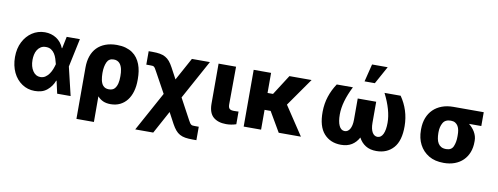

<svg xmlns="http://www.w3.org/2000/svg" viewBox="-75 -1202 4710 1817"><g transform="rotate(10 2280.0 -293.0)"><path d="M68.5 -419Q84.2 -449.6 105.6 -474.1Q127.1 -498.6 153.6 -516.2Q180 -533.7 210.8 -543.1Q241.5 -552.6 275.9 -552.6Q306.8 -552.6 334.9 -544.6Q362.9 -536.6 386.5 -521.3Q410.2 -506 428.4 -483.5Q446.7 -460.9 458.1 -431.8H461.6L485.1 -545.5H611.9L554 -272.7L619 0H489.7L463.1 -119.7H459.2Q439.3 -64.6 393.8 -26.6Q368.3 -5.3 338.2 3Q308.2 11.4 274.9 11.4Q205.6 11.4 152 -25.2Q125 -43.3 103.5 -68.7Q82 -94.1 67.1 -125.5Q52.2 -157 44.2 -194.1Q36.2 -231.2 36.2 -272.7Q36.2 -356.2 68.5 -419ZM232.2 -169Q259.9 -127.5 304.3 -127.5Q331.7 -127.5 352.5 -141.5Q373.2 -155.5 388.3 -177Q403.4 -198.5 413.2 -223.7Q422.9 -248.9 428.6 -271.3L429 -272.7L428.6 -274.1Q422.6 -298.3 414.6 -323.5Q406.6 -348.7 393.3 -369.5Q380 -390.3 359.7 -403.6Q339.5 -416.9 308.9 -416.9Q279.8 -416.9 259.8 -404.1Q239.7 -391.3 227.3 -370.9Q214.8 -350.5 209.5 -325.3Q204.2 -300.1 204.2 -274.9Q204.2 -210.9 232.2 -169Z M710.6 203.1V-291.2Q710.6 -352.3 727.5 -400.7Q744.3 -449.2 777.2 -483Q810 -516.7 857.8 -534.6Q905.5 -552.6 967.3 -552.6Q1014.9 -552.6 1052 -541.9Q1089.1 -531.2 1116.8 -512.3Q1144.5 -493.3 1163.7 -467Q1182.9 -440.7 1194.8 -409.4Q1206.7 -378.2 1212 -343Q1217.3 -307.9 1217.3 -271.3V-261.4Q1217.7 -199.6 1203.1 -149.5Q1188.6 -99.4 1161 -64.1Q1133.5 -28.8 1093.8 -9.4Q1054 9.9 1003.9 9.9Q961.3 9.9 930.9 -3.9Q900.6 -17.8 878.2 -43.3L878.6 203.1ZM877.8 -272V-261.7Q878.2 -247.2 879.4 -231.4Q880.7 -215.6 883.9 -200.5Q887.1 -185.4 892.8 -171.9Q898.4 -158.4 907.7 -148.1Q916.9 -137.8 930.6 -131.7Q944.2 -125.7 963.1 -125.7Q1000 -125.7 1018.5 -146.3Q1027.7 -156.6 1033.9 -169.9Q1040.1 -183.2 1043.7 -198.2Q1047.2 -213.1 1048.7 -229.2Q1050.1 -245.4 1050.1 -261.4V-271.3Q1050.1 -286.2 1048.8 -302.4Q1047.6 -318.5 1044 -334.2Q1040.5 -349.8 1034.3 -363.8Q1028.1 -377.8 1018.3 -388.7Q1008.5 -399.5 994.5 -405.7Q980.5 -411.9 961.6 -411.9Q914.8 -411.9 896.7 -372.2Q877.8 -330.3 877.8 -272Z M1272.7 -546.5H1309.3Q1350.5 -546.5 1380.7 -541.4Q1410.9 -536.2 1434.1 -523.3Q1457.4 -510.3 1475.9 -488.5Q1494.3 -466.6 1512.1 -433.2L1568.9 -327.4L1688.2 -545.5H1861.2L1655.2 -169.4L1762.8 30.2Q1771.3 46.2 1777.3 55Q1783.4 63.9 1789.8 68.5Q1796.2 73.2 1804.7 74.2Q1813.2 75.3 1827.1 75.3H1863.6V204.5H1827.1Q1785.5 204.5 1755.7 199.6Q1725.9 194.6 1702.9 182Q1680 169.4 1661.6 147.5Q1643.1 125.7 1624.6 92L1567.8 -14.2L1448.9 204.5H1275.9L1482.6 -172.9L1373.9 -370.7Q1364.7 -387.8 1358.8 -397Q1353 -406.2 1346.8 -410.9Q1340.6 -415.5 1332.2 -416.4Q1323.9 -417.3 1309.3 -417.3H1272.7Z M1944.6 -545.5H2112.6L2110.4 -182.5Q2110.4 -167.3 2113.6 -157.1Q2116.8 -147 2123.6 -141Q2130.3 -134.9 2140.8 -132.5Q2151.3 -130 2165.8 -130Q2181.5 -130 2190.9 -130.5Q2200.3 -131 2209.5 -131.4V-9.6Q2162.6 6 2113.3 6Q2035.2 6 1990.1 -32.7Q1945.3 -71.4 1944.6 -158.7Z M2449.2 -545.5V-352.6H2501.8L2625.4 -545.5H2838.4L2649.1 -275.6L2832 0H2618.6L2507.5 -190.3H2449.2V0H2282V-545.5Z M2993.3 -268.5Q2994 -346.6 3016.7 -415.7Q3039.4 -484.7 3080.3 -545.5H3235.4Q3157.7 -392 3157.7 -271.7Q3157.7 -237.6 3162.3 -210.2Q3166.9 -182.9 3176 -163.7Q3185 -144.5 3198.5 -134.2Q3212 -123.9 3229.8 -123.9Q3245.4 -123.9 3258 -131.9Q3270.6 -139.9 3279.7 -155.4Q3288.7 -170.8 3293.7 -193.5Q3298.7 -216.3 3298.7 -246.1V-449.2H3476.2V-246.1Q3476.2 -216.3 3481.2 -193.5Q3486.2 -170.8 3495.2 -155.4Q3504.3 -139.9 3516.9 -131.9Q3529.5 -123.9 3544.7 -123.9Q3562.5 -123.9 3576 -134.2Q3589.5 -144.5 3598.5 -163.7Q3607.6 -182.9 3612.2 -210.2Q3616.8 -237.6 3616.8 -271.7Q3616.8 -392 3539.1 -545.5H3694.2Q3736.2 -484.7 3758.3 -415.7Q3780.5 -346.6 3781.2 -268.5Q3782.3 -127.5 3721.2 -58.9Q3659.8 9.9 3557.2 9.9Q3496.4 9.9 3454.2 -16.3Q3411.9 -42.6 3387.4 -89.8Q3362.6 -42.6 3320.5 -16.3Q3278.4 9.9 3217.7 9.9Q3115.1 9.9 3053.6 -58.9Q2992.2 -127.8 2993.3 -268.5ZM3376.4 -789.8H3526.6L3433.2 -620H3334.2Z M3939.6 -269.9Q3940 -329.2 3958.6 -377Q3977.3 -424.7 4011.5 -458.3Q4045.8 -491.8 4094.5 -510.1Q4143.1 -528.4 4203.8 -528.4H4495.7V-395.6H4377.5Q4394.2 -382.5 4408.9 -366.1Q4423.7 -349.8 4434.7 -331Q4445.7 -312.1 4451.9 -291.4Q4458.1 -270.6 4458.1 -248.6V-238.6Q4458.5 -181.8 4440.7 -136Q4422.9 -90.2 4389.9 -57.7Q4356.9 -25.2 4310 -7.6Q4263.1 9.9 4205.3 9.9Q4162.3 9.9 4126.4 1.4Q4090.6 -7.1 4060.4 -25.2Q4001.4 -61.1 3970.5 -121.1Q3939.6 -181.1 3939.6 -258.5ZM4205.3 -122.9Q4255.7 -122.9 4273.1 -162.3Q4291.2 -203.8 4290.8 -258.5V-269.9Q4291.2 -295.5 4287.1 -318.2Q4283 -340.9 4272.9 -358.1Q4262.8 -375.4 4245.9 -385.5Q4229 -395.6 4203.8 -395.6Q4149.9 -395.6 4128.6 -358.3Q4107.2 -321 4106.9 -269.9V-258.5Q4107.2 -230.1 4111.9 -205.4Q4116.5 -180.8 4127.7 -162.3Q4138.8 -143.8 4157.7 -133.3Q4176.5 -122.9 4205.3 -122.9Z"/></g></svg>

Font: Inter P Extra Bold
Style: Regular
Weight: 800
Designer: Rasmus Andersson
Foundry: rsms
Version: Version 3.018;git-588b23468